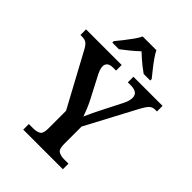

<svg xmlns="http://www.w3.org/2000/svg" viewBox="-261 -1060 1189 1189"><g transform="rotate(45 333.0 -465.5)"><path d="M162 0V-49H200Q227 -49 247 -59Q267 -69 267 -112V-270L82 -612Q67 -641 53 -653Q39 -665 11 -665H-2V-714H310V-665H286Q257 -665 244.5 -654Q232 -643 232 -625Q232 -612 237 -597.5Q242 -583 248 -571L322 -429Q338 -398 349 -371Q360 -344 368 -321Q378 -345 393 -376Q408 -407 425 -440L485 -558Q495 -578 498.5 -593Q502 -608 502 -618Q502 -665 438 -665H413V-714H668V-665H652Q628 -665 612.5 -649Q597 -633 573 -587L404 -269V-115Q404 -70 423.5 -59.5Q443 -49 470 -49H509V0ZM171 -784Q187 -803 207.5 -829Q228 -855 247.5 -882Q267 -909 277 -931H397Q408 -909 427 -882Q446 -855 467 -829Q488 -803 503 -784V-771H446Q430 -782 410 -797.5Q390 -813 371 -830Q352 -847 337 -861Q314 -839 283 -813.5Q252 -788 229 -771H171Z"/></g></svg>

Font: Noto Serif Vithkuqi SemiBold
Style: Regular
Weight: 600
Version: Version 1.005